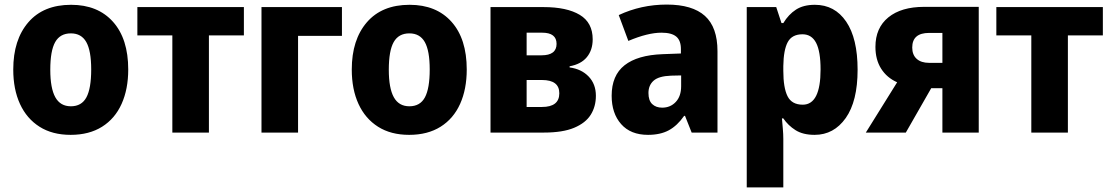

<svg xmlns="http://www.w3.org/2000/svg" viewBox="-20 -580 4856 840"><path d="M289 10Q209 10 153 -25.5Q97 -61 67.5 -125Q38 -189 38 -276Q38 -406 104 -482.5Q170 -559 291 -559Q408 -559 474.5 -484.5Q541 -410 541 -276Q541 -190 512 -125.5Q483 -61 426.5 -25.5Q370 10 289 10ZM290 -115Q337 -115 358 -154Q379 -193 379 -276Q379 -358 357.5 -396Q336 -434 290 -434Q243 -434 221.5 -396Q200 -358 200 -275Q200 -194 222 -154.5Q244 -115 290 -115Z M734 0V-425H581V-549H1047V-425H894V0Z M1124 0V-549H1476V-423H1284V0Z M1770 10Q1690 10 1634 -25.5Q1578 -61 1548.5 -125Q1519 -189 1519 -276Q1519 -406 1585 -482.5Q1651 -559 1772 -559Q1889 -559 1955.5 -484.5Q2022 -410 2022 -276Q2022 -190 1993 -125.5Q1964 -61 1907.5 -25.5Q1851 10 1770 10ZM1771 -115Q1818 -115 1839 -154Q1860 -193 1860 -276Q1860 -358 1838.5 -396Q1817 -434 1771 -434Q1724 -434 1702.5 -396Q1681 -358 1681 -275Q1681 -194 1703 -154.5Q1725 -115 1771 -115Z M2126 0V-549H2358Q2460 -549 2516.5 -515Q2573 -481 2573 -408Q2573 -361 2547.5 -330Q2522 -299 2472 -290V-285Q2524 -278 2555.5 -245Q2587 -212 2587 -161Q2587 -114 2564.5 -78Q2542 -42 2492 -21Q2442 0 2360 0ZM2284 -338H2349Q2415 -338 2415 -388Q2415 -437 2352 -437H2284ZM2284 -112H2351Q2427 -112 2427 -172Q2427 -230 2351 -230H2284Z M2815 10Q2739 10 2697.5 -37Q2656 -84 2656 -161Q2656 -250 2712.5 -294.5Q2769 -339 2879 -343L2959 -346V-365Q2959 -403 2938.5 -420Q2918 -437 2874 -437Q2814 -437 2729 -401L2687 -514Q2785 -560 2897 -560Q3009 -560 3064 -510.5Q3119 -461 3119 -356V0H3006L2977 -73H2973Q2943 -30 2906 -10Q2869 10 2815 10ZM2877 -109Q2913 -109 2936.5 -134Q2960 -159 2960 -203V-250L2916 -249Q2862 -247 2839.5 -227Q2817 -207 2817 -173Q2817 -140 2833.5 -124.5Q2850 -109 2877 -109Z M3247 240V-549H3376L3399 -479H3407Q3430 -517 3462.5 -538Q3495 -559 3545 -559Q3632 -559 3682 -485.5Q3732 -412 3732 -275Q3732 -137 3680 -63.5Q3628 10 3544 10Q3493 10 3460.5 -10.5Q3428 -31 3407 -62H3401Q3403 -38 3405 -15.5Q3407 7 3407 28V240ZM3492 -122Q3570 -122 3570 -276Q3570 -355 3550.5 -392.5Q3531 -430 3491 -430Q3445 -430 3426.5 -396Q3408 -362 3407 -291V-270Q3407 -196 3425.5 -159Q3444 -122 3492 -122Z M3768 0 3905 -220Q3860 -240 3835 -279.5Q3810 -319 3810 -375Q3810 -458 3866.5 -504Q3923 -550 4023 -550H4262V0H4103V-194H4054L3943 0ZM4045 -305H4103V-436H4045Q3971 -436 3971 -372Q3971 -340 3990.5 -322.5Q4010 -305 4045 -305Z M4492 0V-425H4339V-549H4805V-425H4652V0Z"/></svg>

Font: Noto Sans SemiCondensed ExtraBold
Style: Regular
Weight: 800
Width: 4
Designer: Monotype Design Team
Foundry: Monotype Imaging Inc.
Version: Version 2.013; ttfautohint (v1.8.4.7-5d5b)